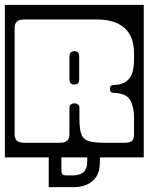

<svg xmlns="http://www.w3.org/2000/svg" viewBox="-40 -626 610 788"><path d="M-20 -606H550V20H370V39Q370 77.5 354.5 100Q339 122.5 315 132.2Q291 142 265 142H160V20H-20ZM245 -183Q245 -193 251.2 -197.5Q257.5 -202 265 -202Q273.5 -202 279.8 -197.5Q286 -193 286 -183V-139Q286 -94 294.8 -73Q303.5 -52 326.8 -46Q350 -40 393 -40H472Q493 -40 501.5 -47.8Q510 -55.5 510 -74V-145Q510 -187 494.5 -215Q479 -243 427 -245Q411 -245 411 -261Q411 -277 427 -277Q461.5 -278.5 479.5 -292.8Q497.5 -307 503.8 -329.8Q510 -352.5 510 -379V-407Q510 -477 470.5 -511.5Q431 -546 359 -546H61Q37 -546 28.5 -536.8Q20 -527.5 20 -513V-73Q20 -59 28.5 -49.5Q37 -40 61 -40H204Q228 -40 236.5 -49.5Q245 -59 245 -73ZM285 -301Q285 -279 265 -279Q245 -279 245 -301V-394Q245 -416 265 -416Q285 -416 285 -394ZM318 39V20H212V70Q212 85.5 216.5 89.8Q221 94 235 94H258Q318 94 318 39Z"/></svg>

Font: Honk Rounded
Style: Regular
Weight: 400
Designer: Noopur Datye & Yesha Goshar
Foundry: Ek Type
Version: Version 1.000